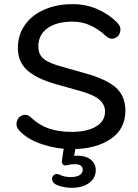

<svg xmlns="http://www.w3.org/2000/svg" viewBox="-20 -699 657 912"><path d="M76.3 -74.1Q54.4 -93.9 59.1 -118.1Q63.9 -142.3 85.7 -151Q107.6 -159.6 128.2 -140.1Q166.5 -103.7 213.3 -88.1Q260 -72.5 320 -72.5Q393.5 -72.5 436.6 -98.3Q479.7 -124.2 479 -171.3Q478.2 -203.1 450.9 -226.4Q423.6 -249.7 356.1 -268.2L249.9 -298Q153.5 -324.8 109.2 -365.2Q64.9 -405.6 64.9 -470.6Q64.9 -533 98.2 -580.4Q131.6 -627.9 190.8 -653.6Q250 -679.3 324.9 -679.3Q388.4 -679.3 442.2 -655.7Q496.1 -632.1 535.3 -593.1Q556 -573.1 551.1 -549.3Q546.3 -525.6 524.8 -517.5Q503.4 -509.4 481.7 -529.2Q446.4 -562 407.4 -579.2Q368.5 -596.3 324.3 -596.3Q249.8 -596.3 206 -565.2Q162.1 -534.1 162.1 -478.7Q162.1 -452 173.4 -435Q184.6 -417.9 209.3 -405.5Q234.1 -393 279.2 -380.7L384.8 -350.9Q486.4 -322.4 530.6 -282.9Q574.8 -243.4 575.6 -174.8Q576.3 -86.5 505.5 -38.6Q434.7 9.3 320.7 9.3Q251 9.3 182.8 -12.9Q114.5 -35.1 76.3 -74.1ZM249.5 179.5Q230.7 170.7 228 155.5Q225.2 140.3 236.8 131.8Q248.4 123.3 265 131.5Q286 142.1 315.9 142.1Q342.6 142.1 357.7 133.1Q372.9 124.1 372.9 107.2Q372.9 94.7 363.5 87.8Q354.1 80.9 335.1 80.9Q316.9 80.9 303.2 84.6Q294.5 87 289.3 86.9Q284.1 86.7 279.5 83.1Q271.9 76.5 274.9 58.2L286.6 -20H342.8L329.8 55.6L303 48Q329.8 40.4 348.6 40.4Q387.3 40.4 411 59.1Q434.8 77.9 434.8 109.7Q434.8 147.3 403.1 170.2Q371.4 193.1 320.6 193.1Q301.4 193.1 283.4 189.6Q265.4 186.1 249.5 179.5Z"/></svg>

Font: SN Pro Thin
Style: Regular
Weight: 200
Designer: Tobias Whetton
Foundry: Supernotes
Version: Version 1.003;Glyphs 3.3 (3324)